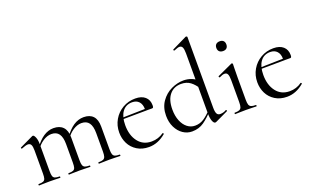

<svg xmlns="http://www.w3.org/2000/svg" viewBox="-81 -1132 2519 1551"><g transform="rotate(-20 1179.0 -356.0)"><path d="M560 -12Q587 -12 600 -17.5Q613 -23 618 -37.5Q623 -52 623 -81V-240Q623 -299 602 -328Q581 -357 537 -357Q502 -357 465.5 -333.5Q429 -310 403 -270L399 -282Q441 -341 482.5 -368.5Q524 -396 570 -396Q623 -396 651 -366Q679 -336 679 -275V-81Q679 -51 684 -37Q689 -23 702 -17.5Q715 -12 742 -12Q745 -12 745 -6Q745 0 742 0Q719 0 705 -1L651 -2L597 -1Q583 0 560 0Q557 0 557 -6Q557 -12 560 -12ZM302 -12Q329 -12 342 -17.5Q355 -23 359.5 -37Q364 -51 364 -81V-240Q364 -299 343 -328Q322 -357 279 -357Q243 -357 207 -333.5Q171 -310 145 -270L141 -282Q183 -341 224.5 -368.5Q266 -396 311 -396Q364 -396 392.5 -366Q421 -336 421 -277V-81Q421 -51 426 -37Q431 -23 444 -17.5Q457 -12 484 -12Q487 -12 487 -6Q487 0 484 0Q461 0 447 -1L393 -2L338 -1Q325 0 302 0Q299 0 299 -6Q299 -12 302 -12ZM45 -12Q72 -12 85 -17.5Q98 -23 102.5 -37Q107 -51 107 -81V-279Q107 -313 99 -328Q91 -343 72 -343Q56 -343 18 -328H16Q12 -328 10.5 -332.5Q9 -337 13 -339L129 -394Q131 -395 135 -395Q144 -395 154 -372Q164 -349 164 -313V-81Q164 -51 168.5 -37Q173 -23 186 -17.5Q199 -12 226 -12Q229 -12 229 -6Q229 0 226 0Q203 0 190 -1L136 -2L81 -1Q68 0 45 0Q42 0 42 -6Q42 -12 45 -12Z M799 -180Q799 -240 827.5 -289Q856 -338 905 -366.5Q954 -395 1014 -395Q1068 -395 1098 -368.5Q1128 -342 1128 -296Q1128 -284 1125.5 -278.5Q1123 -273 1116 -273H1058L1059 -288Q1059 -329 1038 -352Q1017 -375 980 -375Q925 -375 895 -333.5Q865 -292 865 -219Q865 -132 907 -77.5Q949 -23 1022 -23Q1080 -23 1126 -56H1127Q1130 -56 1132.5 -52.5Q1135 -49 1133 -46Q1065 12 987 12Q928 12 885 -15Q842 -42 820.5 -85.5Q799 -129 799 -180ZM846 -284 1074 -289V-273L847 -271Z M1201 -178Q1201 -249 1236 -299Q1271 -349 1324 -374Q1377 -399 1429 -399Q1498 -399 1551 -354L1540 -287Q1513 -331 1481 -355Q1449 -379 1402 -379Q1339 -379 1302.5 -334.5Q1266 -290 1266 -208Q1266 -153 1283 -111Q1300 -69 1329.5 -46Q1359 -23 1396 -23Q1437 -23 1471 -45Q1505 -67 1542 -108L1550 -101Q1504 -49 1460 -18Q1416 13 1357 13Q1315 13 1279.5 -11Q1244 -35 1222.5 -78.5Q1201 -122 1201 -178ZM1617 -42Q1646 -42 1669 -56L1671 -57Q1675 -57 1676.5 -52Q1678 -47 1675 -45L1565 7Q1561 9 1557 9Q1544 9 1534.5 -15Q1525 -39 1525 -81V-597Q1525 -633 1517.5 -649Q1510 -665 1492 -665Q1479 -665 1446 -651H1444Q1440 -651 1438.5 -655.5Q1437 -660 1440 -662L1567 -724Q1569 -725 1572 -725Q1575 -725 1578 -722.5Q1581 -720 1581 -717V-110Q1581 -74 1589.5 -58Q1598 -42 1617 -42Z M1730 -12Q1757 -12 1770.5 -17.5Q1784 -23 1789 -37Q1794 -51 1794 -81V-268Q1794 -304 1786.5 -320Q1779 -336 1761 -336Q1743 -336 1716 -322H1715Q1711 -322 1709 -327Q1707 -332 1710 -334L1840 -394L1844 -395Q1846 -395 1849 -392.5Q1852 -390 1852 -387Q1852 -380 1851 -347Q1850 -314 1850 -269V-81Q1850 -51 1855 -37Q1860 -23 1873 -17.5Q1886 -12 1913 -12Q1916 -12 1916 -6Q1916 0 1913 0Q1890 0 1876 -1L1822 -2L1768 -1Q1754 0 1730 0Q1728 0 1728 -6Q1728 -12 1730 -12ZM1770 -554Q1770 -574 1781.5 -585Q1793 -596 1814 -596Q1834 -596 1845 -585Q1856 -574 1856 -554Q1856 -534 1845 -523Q1834 -512 1814 -512Q1793 -512 1781.5 -523Q1770 -534 1770 -554Z M1986 -180Q1986 -240 2014.5 -289Q2043 -338 2092 -366.5Q2141 -395 2201 -395Q2255 -395 2285 -368.5Q2315 -342 2315 -296Q2315 -284 2312.5 -278.5Q2310 -273 2303 -273H2245L2246 -288Q2246 -329 2225 -352Q2204 -375 2167 -375Q2112 -375 2082 -333.5Q2052 -292 2052 -219Q2052 -132 2094 -77.5Q2136 -23 2209 -23Q2267 -23 2313 -56H2314Q2317 -56 2319.5 -52.5Q2322 -49 2320 -46Q2252 12 2174 12Q2115 12 2072 -15Q2029 -42 2007.5 -85.5Q1986 -129 1986 -180ZM2033 -284 2261 -289V-273L2034 -271Z"/></g></svg>

Font: Cormorant
Style: Regular
Weight: 400
Designer: Christian Thalmann (Catharsis Fonts)
Foundry: Catharsis Fonts
Version: Version 4.000